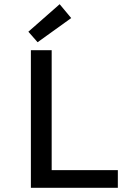

<svg xmlns="http://www.w3.org/2000/svg" viewBox="-20 -894 640 914"><path d="M127 0V-655H226V-84H541V0ZM159 -693 115 -743 264 -874 319 -808Z"/></svg>

Font: Source Code Pro ExtraLight Medium
Style: Regular
Weight: 500
Monospace: yes
Version: Version 1.018;hotconv 1.0.116;makeotfexe 2.5.65601